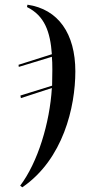

<svg xmlns="http://www.w3.org/2000/svg" viewBox="-20 -559 380 818"><path d="M66 232 75 239C249 120 301 -103 301 -255C301 -416 228 -520 97 -539L95 -529C170 -492 194 -424 201 -328L59 -283L60 -274L201 -317C204 -291 203 -238 202 -194L67 -152L69 -141L201 -184C192 -35 141 133 66 232Z"/></svg>

Font: Noto Serif Display ExtraCondensed Medium
Style: Italic
Weight: 500
Width: 2
Italic angle: -12°
Designer: Monotype Design Team
Foundry: Monotype Imaging Inc.
Version: Version 2.009